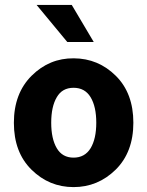

<svg xmlns="http://www.w3.org/2000/svg" viewBox="-20 -744 595 776"><path d="M346.2 -145Q369.1 -183.1 369.1 -248Q369.1 -313 346.2 -351.1Q323.2 -389.2 277.3 -389.2Q231.4 -389.2 209.5 -351.1Q187 -313 187 -248Q187 -183.1 209.5 -145Q231.9 -106.9 277.3 -106.9Q322.8 -106.9 346.2 -145ZM447.3 -58.1Q375.5 12.2 277.3 12.2Q178.7 12.2 107.4 -58.1Q36.1 -128.4 36.1 -247.6Q36.1 -366.7 107.9 -438Q179.7 -509.3 278.3 -508.3Q377.4 -507.8 448.2 -437.5Q519 -367.2 519 -248Q519 -128.9 447.3 -58.1ZM127.9 -724.1H270L358.9 -574.2H252Z"/></svg>

Font: SourceSansPro-Bold
Style: Bold
Weight: 700
Designer: Paul D. Hunt
Foundry: Adobe Systems Incorporated
Version: Version 1.050;PS Version 1.000;hotconv 1.0.70;makeotf.lib2.5